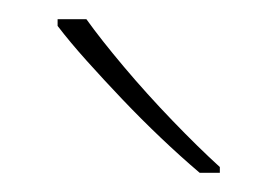

<svg xmlns="http://www.w3.org/2000/svg" viewBox="-20 -786 289 200"><path d="M70 -766Q85 -745 109 -716.5Q133 -688 160 -660Q187 -632 209 -612V-606H188Q168 -623 147.5 -642.5Q127 -662 107.5 -682.5Q88 -703 70.5 -722.5Q53 -742 40 -759V-766Z"/></svg>

Font: Noto Sans Khmer Thin
Style: Regular
Weight: 250
Version: Version 2.003